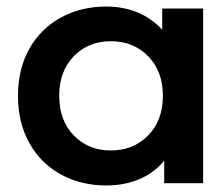

<svg xmlns="http://www.w3.org/2000/svg" viewBox="-20 -560 641 587"><path d="M601 -534V0H482V-69Q451 -31 405.5 -12Q360 7 305 7Q227 7 165.5 -27Q104 -61 69.5 -123Q35 -185 35 -267Q35 -349 69.5 -410.5Q104 -472 165.5 -506Q227 -540 305 -540Q357 -540 400.5 -522Q444 -504 476 -469V-534ZM478 -267Q478 -342 433 -388Q388 -434 319 -434Q250 -434 205.5 -388Q161 -342 161 -267Q161 -192 205.5 -146Q250 -100 319 -100Q388 -100 433 -146Q478 -192 478 -267Z"/></svg>

Font: mBank SemiBold
Style: Regular
Weight: 600
Designer: Julieta Ulanovsky
Foundry: Julieta Ulanovsky
Version: Version 7.200